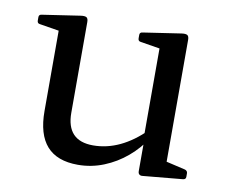

<svg xmlns="http://www.w3.org/2000/svg" viewBox="-62 -577 784 662"><g transform="rotate(10 329.5 -245.5)"><path d="M549 -162V-28L530 -59L616 -39Q625 -36 625 -27V-15Q625 -6 615 -5L476 8Q469 9 464.5 5.5Q460 2 460 -6V-120L457 -129V-162ZM249 9Q176 9 140 -31.5Q104 -72 104 -154V-316H196V-164Q196 -66 289 -66Q385 -66 471 -152L479 -125Q455 -87 419 -56.5Q383 -26 339.5 -8.5Q296 9 249 9ZM457 -162V-316H549V-162ZM104 -316V-462L122 -432L36 -446Q27 -447 27 -457V-469Q27 -478 37 -479L170 -499Q184 -501 190 -497.5Q196 -494 196 -481V-316ZM457 -316V-462L475 -432L389 -446Q380 -447 380 -457V-469Q380 -478 390 -479L523 -499Q537 -501 543 -497.5Q549 -494 549 -481V-316Z"/></g></svg>

Font: Hahmlet
Style: Regular
Weight: 400
Designer: Minjoo Ham & Mark Frömberg
Foundry: hypertype
Version: Version 1.002